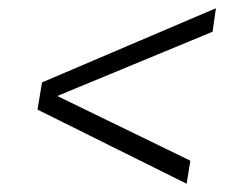

<svg xmlns="http://www.w3.org/2000/svg" viewBox="-20 -471 612 466"><path d="M71 -205 82 -271 504 -451 496 -394 119 -238 442 -81 433 -25Z"/></svg>

Font: Grenze Light
Style: Italic
Weight: 300
Italic angle: -10°
Designer: Renata Polastri
Foundry: Omnibus-Type
Version: Version 1.002; ttfautohint (v1.8)